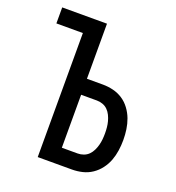

<svg xmlns="http://www.w3.org/2000/svg" viewBox="-133 -841 866 947"><g transform="rotate(20 300.0 -367.5)"><path d="M171 0V-651H32V-735H267V-446H350Q378 -446 405 -439.5Q432 -433 455 -418Q478 -403 495 -380Q512 -357 521.5 -331.5Q531 -306 535 -278.5Q539 -251 539 -223Q539 -195 535 -167.5Q531 -140 521.5 -114.5Q512 -89 495 -66.5Q478 -44 455 -28.5Q432 -13 405 -6.5Q378 0 350 0ZM267 -84H350Q366 -84 381 -89.5Q396 -95 407 -106Q418 -117 425 -131.5Q432 -146 436 -161Q440 -176 441.5 -191.5Q443 -207 443 -223Q443 -239 441.5 -254.5Q440 -270 436 -285Q432 -300 425 -314.5Q418 -329 407 -340Q396 -351 381 -356.5Q366 -362 350 -362H267Z"/></g></svg>

Font: Iosevka Curly Medium Extended
Style: Regular
Weight: 500
Width: 7
Monospace: yes
Designer: Belleve Invis
Foundry: Belleve Invis
Version: Version 11.1.0; ttfautohint (v1.8.3)